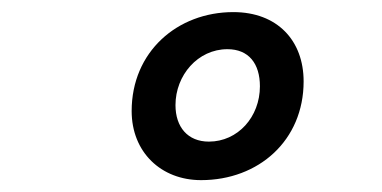

<svg xmlns="http://www.w3.org/2000/svg" viewBox="-20 -706 640 322"><path d="M317.2 -403.9C413.9 -403.9 489.2 -470.5 489.2 -569.5C489.2 -638.1 445 -685.7 371.3 -685.7C277.3 -685.7 200.8 -619.1 200.8 -519.8C200.8 -450.8 250.1 -403.9 317.2 -403.9ZM330.3 -468.5C294.9 -468.5 274.3 -492.9 274.3 -529.7C274.3 -579.7 311.7 -623.5 361.4 -623.5C397.1 -623.5 415.9 -599.4 415.9 -561.3C415.9 -509.9 378.9 -468.5 330.3 -468.5Z"/></svg>

Font: Source Code Variable
Style: Italic
Weight: 400
Italic angle: -11°
Monospace: yes
Designer: Paul D. Hunt, Teo Tuominen
Foundry: Adobe Systems Incorporated
Version: Version 1.005;PS 1.0;hotconv 16.6.54;makeotf.lib2.5.65590